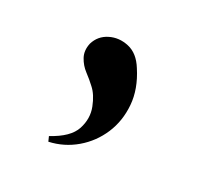

<svg xmlns="http://www.w3.org/2000/svg" viewBox="-50 -137 285 278"><g transform="rotate(20 92.5 2.0)"><path d="M55 -65Q62 -79 77 -83.5Q92 -88 107.5 -81.5Q123 -75 131 -55Q143 -27 140.5 -1.5Q138 24 125 44Q112 64 91.5 76Q71 88 47 89L45 81Q75 71 84 54Q93 37 89.5 19.5Q86 2 78 -8Q72 -16 64.5 -24Q57 -32 53.5 -42.5Q50 -53 55 -65Z"/></g></svg>

Font: Cinzel
Style: Regular
Weight: 400
Designer: Natanael Gama
Version: Version 2.000